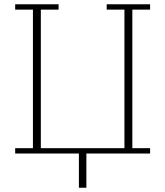

<svg xmlns="http://www.w3.org/2000/svg" viewBox="-20 -718 773 898"><path d="M349 0H51V-25H134V-673H51V-698H254V-673H171V-25H562V-673H479V-698H682V-673H599V-25H682V0H384V160H349Z"/></svg>

Font: IBM Plex Serif ExtraLight
Style: Regular
Weight: 200
Designer: Mike Abbink, Paul van der Laan, Pieter van Rosmalen
Foundry: Bold Monday
Version: Version 2.5